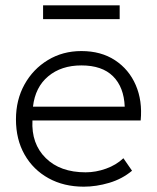

<svg xmlns="http://www.w3.org/2000/svg" viewBox="-20 -687 590 722"><path d="M295 15Q220 15 162.5 -16.8Q105 -48.5 72.5 -105.5Q40 -162.5 40 -238Q40 -311.5 72.2 -369.5Q104.5 -427.5 160.2 -461.2Q216 -495 286 -495Q360 -495 412.5 -460.5Q465 -426 490.5 -367Q516 -308 509 -234H102Q97.5 -146.5 151.8 -92.8Q206 -39 302 -39Q340.5 -39 378.8 -52.8Q417 -66.5 444 -92L476.5 -45Q439.5 -14 390.8 0.5Q342 15 295 15ZM104 -286H449Q446 -359.5 405 -400.2Q364 -441 286 -441Q210.5 -441 161.5 -400.2Q112.5 -359.5 104 -286ZM142 -615V-667H430V-615Z"/></svg>

Font: Geologica Thin
Style: Regular
Weight: 100
Designer: Sindre Bremnes, Frode Helland
Foundry: Monokrom Skriftforlag AS
Version: Version 1.010; ttfautohint (v1.8.4.7-5d5b);gftools[0.9.28]